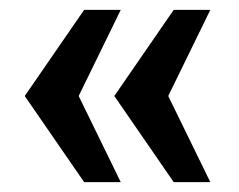

<svg xmlns="http://www.w3.org/2000/svg" viewBox="-20 -531 482 388"><path d="M331 -163 211 -337 331 -511H405L320 -337L405 -163ZM150 -163 30 -337 150 -511H224L139 -337L224 -163Z"/></svg>

Font: Chivo Medium Black
Style: Regular
Weight: 900
Version: Version 2.002